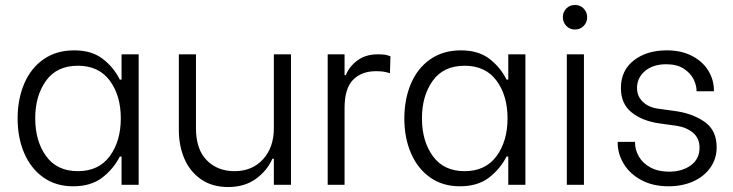

<svg xmlns="http://www.w3.org/2000/svg" viewBox="-20 -745 2956 774"><path d="M51 -267Q51 -345 77.5 -407.5Q104 -470 155.5 -506Q207 -542 279 -542Q350 -542 394.5 -507.5Q439 -473 463 -424H470V-526H539V0H470V-114H463Q437 -63 391.5 -28.5Q346 6 275 6Q205 6 154.5 -30Q104 -66 77.5 -128Q51 -190 51 -267ZM122 -268Q122 -176 166 -115.5Q210 -55 294 -55Q378 -55 422.5 -115.5Q467 -176 467 -268Q467 -360 422.5 -420Q378 -480 294 -480Q209 -480 165.5 -419.5Q122 -359 122 -268Z M701 -526H770V-228Q770 -143 813.5 -99Q857 -55 925 -55Q997 -55 1040.5 -103Q1084 -151 1084 -228V-526H1153V0H1084V-105H1078Q1057 -57 1011.5 -24Q966 9 900 9Q835 9 790 -22.5Q745 -54 723 -106Q701 -158 701 -220Z M1301 -526H1369V-442H1374Q1388 -477 1421 -501.5Q1454 -526 1503 -526Q1521 -526 1531.5 -524.5Q1542 -523 1554 -518L1552 -450Q1535 -455 1523.5 -456.5Q1512 -458 1495 -458Q1438 -458 1403.5 -423.5Q1369 -389 1369 -309V0H1301Z M1610 -267Q1610 -345 1636.5 -407.5Q1663 -470 1714.5 -506Q1766 -542 1838 -542Q1909 -542 1953.5 -507.5Q1998 -473 2022 -424H2029V-526H2098V0H2029V-114H2022Q1996 -63 1950.5 -28.5Q1905 6 1834 6Q1764 6 1713.5 -30Q1663 -66 1636.5 -128Q1610 -190 1610 -267ZM1681 -268Q1681 -176 1725 -115.5Q1769 -55 1853 -55Q1937 -55 1981.5 -115.5Q2026 -176 2026 -268Q2026 -360 1981.5 -420Q1937 -480 1853 -480Q1768 -480 1724.5 -419.5Q1681 -359 1681 -268Z M2265 -526H2334V0H2265ZM2263 -711Q2277 -725 2298 -725Q2319 -725 2333 -710.5Q2347 -696 2347 -676Q2347 -655 2333 -640.5Q2319 -626 2298 -626Q2277 -626 2263 -640.5Q2249 -655 2249 -676Q2249 -696 2263 -711Z M2540 -173V-169Q2540 -141 2555.5 -114Q2571 -87 2602 -70Q2633 -53 2677 -53Q2730 -53 2765 -78.5Q2800 -104 2800 -150Q2800 -188 2773.5 -210Q2747 -232 2707 -238L2635 -248Q2568 -258 2525.5 -292.5Q2483 -327 2483 -390Q2483 -461 2535 -501.5Q2587 -542 2668 -542Q2727 -542 2770 -519.5Q2813 -497 2835.5 -460Q2858 -423 2858 -380V-377H2788V-379Q2788 -401 2776 -425.5Q2764 -450 2736.5 -468Q2709 -486 2666 -486Q2613 -486 2580.5 -459Q2548 -432 2548 -390Q2548 -357 2571.5 -334.5Q2595 -312 2632 -307L2711 -296Q2778 -285 2823.5 -251.5Q2869 -218 2869 -151Q2869 -105 2843.5 -69Q2818 -33 2774 -13.5Q2730 6 2675 6Q2612 6 2565.5 -19Q2519 -44 2494.5 -84.5Q2470 -125 2470 -169V-173Z"/></svg>

Font: Lopes Sans Light
Style: Regular
Weight: 300
Designer: Gabriel Lam, Diego Maldonado
Foundry: TypeRant, Foresti Design
Version: Version 4.000